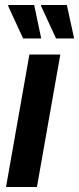

<svg xmlns="http://www.w3.org/2000/svg" viewBox="-20 -744 315 764"><path d="M4 0 97 -527H220L127 0ZM203 -591 143 -721 144 -724H246L275 -591ZM72 -591 12 -721 14 -724H116L144 -591Z"/></svg>

Font: Archivo Condensed
Style: Bold Italic
Weight: 700
Width: 3
Italic angle: -10°
Designer: Hector Gatti
Foundry: Omnibus-Type
Version: Version 2.001